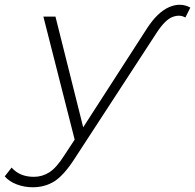

<svg xmlns="http://www.w3.org/2000/svg" viewBox="-128 -592 823 810"><path d="M10 198Q-25 198 -57 186Q-89 174 -108 152L-79 115Q-45 154 15 154Q50 154 80 135Q110 116 143 64L187 -3L55 -522H106L223 -55L492 -472Q536 -540 584.5 -561.5Q633 -583 675 -560L654 -518Q631 -532 600 -520.5Q569 -509 533 -454L187 77Q142 147 102 172.5Q62 198 10 198Z"/></svg>

Font: Montserrat Light
Style: Italic
Weight: 300
Italic angle: -11.3°
Designer: Julieta Ulanovsky
Foundry: Julieta Ulanovsky
Version: Version 9.000; ttfautohint (v1.8.4.7-5d5b)